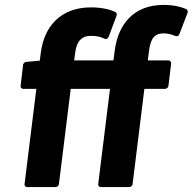

<svg xmlns="http://www.w3.org/2000/svg" viewBox="-20 -750 785 782"><path d="M744 -698C746 -704 743 -711 738 -713C716 -723 684 -730 646 -730C522 -730 460 -648 447 -542L442 -504H282L286 -534C292 -585 316 -604 349 -604C374 -604 387 -601 404 -593C416 -587 422 -598 423 -601L455 -687C457 -692 455 -698 450 -701C425 -713 390 -720 351 -720C225 -720 159 -640 146 -534L142 -503L87 -498C81 -498 75 -492 74 -486L64 -400C63 -395 67 -388 75 -388H128L80 0C79 5 83 12 91 12H206C211 12 219 8 220 0L268 -388H428L380 0C379 5 383 12 391 12H506C511 12 519 8 520 0L568 -388H652C657 -388 665 -392 666 -400L677 -491C678 -496 674 -504 666 -504H582L587 -544C594 -598 613 -614 646 -614C661 -614 677 -611 693 -604C705 -599 710 -608 711 -612Z"/></svg>

Font: Falling Sky
Style: BdObl
Weight: 700
Designer: Paul D. Hunt
Foundry: Adobe Systems Incorporated
Version: Version 1.02